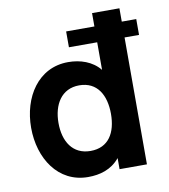

<svg xmlns="http://www.w3.org/2000/svg" viewBox="-80 -758 738 836"><g transform="rotate(-10 289.5 -340.0)"><path d="M273 -100C194 -100 156 -162 156 -244C156 -325 194 -390 273 -390C353 -390 388 -326 388 -244C388 -161 353 -100 273 -100ZM568 -631H504V-690H383V-631H258V-561H383V-439C349 -481 296 -498 243 -498C110 -498 35 -379 35 -244C35 -109 110 10 243 10C295 10 346 -4 383 -49V0H504V-561H568Z"/></g></svg>

Font: FREAK Grotesk Next
Style: Bold
Weight: 700
Width: 3
Designer: La Scuola Open Source
Foundry: La Scuola Open Source
Version: Version 1.000;PS 1.0;hotconv 1.0.72;makeotf.lib2.5.5900